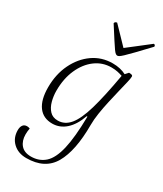

<svg xmlns="http://www.w3.org/2000/svg" viewBox="-229 -761 936 1103"><g transform="rotate(30 239.0 -209.5)"><path d="M142 258Q88 258 54 226Q20 194 20 143Q20 122 29 109.5Q38 97 56 97Q65 97 75 101Q73 111 72 121.5Q71 132 71 142Q71 184 93.5 210.5Q116 237 161 237Q215 237 252 204Q289 171 307.5 92Q326 13 328 -124H323Q300 -58 261 -23Q222 12 172 12Q112 12 80 -31.5Q48 -75 48 -157Q48 -244 81.5 -313Q115 -382 172 -422Q229 -462 302 -462Q353 -462 391 -442L409 -462Q419 -462 426.5 -460Q434 -458 434 -450Q434 -438 427 -409Q420 -380 410.5 -340.5Q401 -301 391 -256.5Q381 -212 374.5 -169.5Q368 -127 368 -92Q368 79 316.5 168.5Q265 258 142 258ZM99 -164Q99 -129 108 -95.5Q117 -62 137 -40.5Q157 -19 191 -19Q237 -19 270 -58.5Q303 -98 329 -187Q355 -276 381 -425Q367 -430 348.5 -434Q330 -438 307 -438Q248 -438 201 -403Q154 -368 126.5 -306Q99 -244 99 -164ZM301 -513Q296 -513 290 -517Q284 -521 273.5 -535.5Q263 -550 243.5 -580.5Q224 -611 190 -664Q190 -669 195 -673Q200 -677 206 -677Q245 -636 273 -607.5Q301 -579 310 -569Q327 -583 365.5 -612Q404 -641 449 -677Q460 -677 460 -664Q410 -611 380.5 -580.5Q351 -550 335.5 -535.5Q320 -521 313 -517Q306 -513 301 -513Z"/></g></svg>

Font: Petrona ExtraLight
Style: Italic
Weight: 200
Italic angle: -9°
Designer: Ringo R. Seeber
Foundry: Ringo R. Seeber
Version: Version 2.001; ttfautohint (v1.8.3)